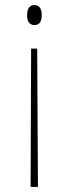

<svg xmlns="http://www.w3.org/2000/svg" viewBox="-20 -563 273 759"><path d="M116 -543C101 -543 87 -533 87 -503C87 -473 101 -464 116 -464C132 -464 145 -473 145 -503C145 -533 132 -543 116 -543ZM127 -371H103L101 176H130Z"/></svg>

Font: Noto Serif Georgian Condensed Thin
Style: Regular
Weight: 100
Width: 3
Designer: Monotype Design Team, Akaki Razmadze
Foundry: Google LLC
Version: Version 2.003